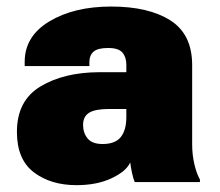

<svg xmlns="http://www.w3.org/2000/svg" viewBox="-20 -551 665 581"><path d="M31.2 -151.9Q31.2 -68.4 82.5 -29.5Q133.8 9.3 211.4 9.3Q273.9 9.3 318.4 -12Q362.8 -33.2 374 -59.6Q376 -44.4 379.6 -27.3Q383.3 -10.3 387.7 0H585V-7.8Q574.7 -25.9 568.1 -54.4Q561.5 -83 561.5 -113.8V-354Q561.5 -447.3 495.6 -489.3Q429.7 -531.2 316.4 -531.2Q204.1 -531.2 129.4 -486.3Q54.7 -441.4 54.7 -363.8V-351.1H250.5V-363.8Q250.5 -383.3 262.9 -394.5Q275.4 -405.8 307.1 -405.8Q338.9 -405.8 350.6 -391.8Q362.3 -377.9 362.3 -355.5V-332.5H279.3Q173.3 -332 102.3 -289.3Q31.2 -246.6 31.2 -151.9ZM231.4 -172.9Q231.4 -198.2 249.5 -209.7Q267.6 -221.2 309.6 -221.2H362.3V-196.8Q362.3 -157.2 345.5 -136.2Q328.6 -115.2 290.5 -115.2Q258.8 -115.2 245.1 -132.1Q231.4 -148.9 231.4 -172.9Z"/></svg>

Font: Roboto Flex
Style: Optical Size 14.0 Weight 1000 Grade 0.00 Width 100 Slant 0.00 Parametric Thick Stroke 96 Parametric Thin Stroke 79 Parametric Counter Width 468 Parametric Uppercase Height 712 Parametric Lowercase Height 514 Parametric Ascender Height 750 Parametric Descender Depth -203.00 Parametric Figure Height 738
Weight: 1000
Designer: Berlow after Robertson
Foundry: Google
Version: Version 3.000